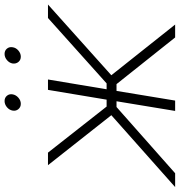

<svg xmlns="http://www.w3.org/2000/svg" viewBox="-12 -768 763 814"><g transform="rotate(-90 369.0 -361.5)"><path d="M-17.6 0 287.1 -270.5 75.2 -539.1H128.4L323.7 -290.5H353L394.5 -539.1H438.5L397 -290.5H421.9L699.2 -539.1H756.3L456.5 -270.5L671.4 0H616.7L418.9 -248.5H390.1L349.1 0H305.2L346.2 -248.5H321.8L41 0ZM535.2 -654.3Q521 -654.3 512.7 -664.6Q504.4 -674.8 506.3 -689Q508.8 -703.1 520.8 -713.1Q532.7 -723.1 546.9 -723.1Q561 -723.1 569.3 -713.1Q577.6 -703.1 575.2 -689Q573.2 -674.8 561.3 -664.6Q549.3 -654.3 535.2 -654.3ZM335.4 -654.3Q321.3 -654.3 312.7 -664.6Q304.2 -674.8 306.6 -689Q309.1 -703.1 321 -713.1Q333 -723.1 347.2 -723.1Q361.3 -723.1 369.6 -713.1Q377.9 -703.1 375.5 -689Q373 -674.8 361.3 -664.6Q349.6 -654.3 335.4 -654.3Z"/></g></svg>

Font: Inter 18pt ExtraLight
Style: Italic
Weight: 250
Italic angle: -9.3988°
Designer: Rasmus Andersson
Foundry: rsms
Version: Version 4.001;git-66647c0bb